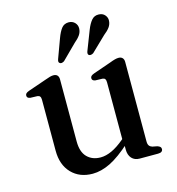

<svg xmlns="http://www.w3.org/2000/svg" viewBox="-106 -785 817 888"><g transform="rotate(-15 303.0 -341.0)"><path d="M405.5 -57.5V-90.5L402.5 -93V-379.5Q402.5 -390.5 399 -395.5Q395.5 -400.5 386.5 -401.5L352.5 -402.5Q344 -404 340.5 -407.5Q337 -411 337 -417Q337 -423 341.2 -427.2Q345.5 -431.5 356.5 -435.5L440 -464.5Q455.5 -470.5 465.2 -473Q475 -475.5 482.5 -475.5Q495 -475.5 501.5 -468.5Q508 -461.5 508 -449.5V-68.5Q508 -55 513 -48.2Q518 -41.5 527.5 -38.5L550.5 -34Q559.5 -31 563.8 -27Q568 -23 568 -16.5Q568 -9 562.5 -4.5Q557 0 545 0H456.5Q433.5 0 419.5 -15.2Q405.5 -30.5 405.5 -57.5ZM91 -136V-379.5Q91 -390.5 87.2 -395.5Q83.5 -400.5 75 -401.5L41 -402.5Q32.5 -404 29 -407.5Q25.5 -411 25.5 -417Q25.5 -423 29.5 -427.2Q33.5 -431.5 44.5 -435.5L128.5 -464.5Q144.5 -470.5 154 -473Q163.5 -475.5 170.5 -475.5Q183.5 -475.5 189.8 -468.5Q196 -461.5 196 -449.5V-152Q196 -101.5 220.5 -76.8Q245 -52 285 -52Q310 -52 338.5 -65Q367 -78 399.5 -105.5L421 -124L440.5 -104.5L418.5 -85.5Q359.5 -32 315 -10.2Q270.5 11.5 230 11.5Q167.5 11.5 129.2 -28.2Q91 -68 91 -136ZM245.5 -634Q255.5 -661.5 268 -677.8Q280.5 -694 303 -694Q321 -693.5 332 -681.8Q343 -670 342.5 -654Q342 -637 332.5 -623.2Q323 -609.5 305.5 -595L235.5 -525.5Q230 -522 224.2 -520.8Q218.5 -519.5 214 -523Q209.5 -526 209.5 -531.2Q209.5 -536.5 212 -543ZM388 -635.5Q398.5 -662.5 411.8 -678.2Q425 -694 446.5 -693Q465 -692.5 475.5 -680.2Q486 -668 485 -652.5Q484 -635.5 474 -622Q464 -608.5 446 -594.5L375.5 -526.5Q370 -523 364 -522Q358 -521 353.5 -524Q349.5 -528 349.8 -533Q350 -538 352.5 -544Z"/></g></svg>

Font: Fraunces 16pt
Style: Regular
Weight: 400
Version: Version 1.000;[b76b70a41]